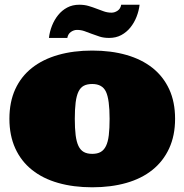

<svg xmlns="http://www.w3.org/2000/svg" viewBox="-20 -775 784 816"><path d="M20 -270Q20 -341.8 44.9 -396Q69.8 -450.2 116 -486.6Q162.1 -522.9 227.1 -541.5Q292 -560.1 372.1 -560.1Q452.1 -560.1 517.1 -541.5Q582 -522.9 627.9 -486.6Q673.8 -450.2 699 -396Q724.1 -341.8 724.1 -270Q724.1 -199.2 699 -144.5Q673.8 -89.8 627.9 -53Q582 -16.1 517.1 2.4Q452.1 21 372.1 21Q292 21 227.1 2.4Q162.1 -16.1 116 -53Q69.8 -89.8 44.9 -144.5Q20 -199.2 20 -270ZM297.9 -270Q297.9 -229 301.5 -200.4Q305.2 -171.9 313.5 -154.5Q321.8 -137.2 335.9 -129.2Q350.1 -121.1 372.1 -121.1Q394 -121.1 408 -129.2Q421.9 -137.2 430.4 -154.5Q439 -171.9 442.4 -200.4Q445.8 -229 445.8 -270Q445.8 -352.1 430.4 -385Q415 -418 372.1 -418Q350.1 -418 335.9 -410.4Q321.8 -402.8 313.5 -385.5Q305.2 -368.2 301.5 -339.6Q297.9 -311 297.9 -270ZM307.1 -647.9Q293.9 -647.9 281.5 -639.4Q269 -630.9 266.1 -613.8H188Q190.9 -640.1 200.9 -665.5Q210.9 -690.9 227.1 -710.9Q243.2 -731 265.6 -742.9Q288.1 -754.9 316.9 -754.9Q338.9 -754.9 356.9 -749.5Q375 -744.1 390.6 -738Q406.2 -731.9 421.6 -726.6Q437 -721.2 454.1 -721.2Q467.3 -721.2 479.7 -729.5Q492.2 -737.8 495.1 -754.9H573.2Q570.3 -729 560.3 -703.6Q550.3 -678.2 534.2 -658.2Q518.1 -638.2 495.6 -626Q473.1 -613.8 443.8 -613.8Q420.9 -613.8 403.6 -619.4Q386.2 -625 370.1 -631.1Q354 -637.2 339.1 -642.6Q324.2 -647.9 307.1 -647.9Z"/></svg>

Font: Ultra
Style: Regular
Weight: 400
Designer: Astigmatic (AOETI)
Foundry: Astigmatic (AOETI)
Version: Version 1.000